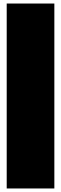

<svg xmlns="http://www.w3.org/2000/svg" viewBox="-20 -842 346 1088"><path d="M18 226V-822H288V226Z"/></svg>

Font: Gasoek One
Style: Regular
Weight: 400
Designer: Jiashuo Zhang
Foundry: JAMO
Version: Version 1.000; ttfautohint (v1.8.4.7-5d5b);gftools[0.9.29]